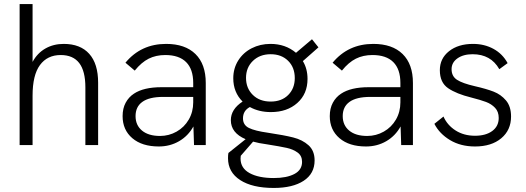

<svg xmlns="http://www.w3.org/2000/svg" viewBox="-20 -717 2600 949"><path d="M77 -697H141V-411Q164 -454 204 -477Q244 -500 295 -500Q377 -500 421 -451Q465 -402 465 -308V0H402V-285Q402 -366 371.5 -405.5Q341 -445 280 -445Q214 -445 177.5 -395.5Q141 -346 141 -244V0H77Z M936 -92Q910 -45 865 -19Q820 7 765 7Q682 7 634 -34Q586 -75 586 -143Q586 -181 601 -209Q616 -237 642 -254Q690 -286 778 -286H935V-307Q935 -375 900 -410Q865 -445 797 -445Q751 -445 715 -427Q679 -409 646 -368L600 -407Q677 -500 801 -500Q895 -500 946 -450Q997 -400 997 -307V0H939ZM771 -45Q815 -45 853 -66.5Q891 -88 913 -126Q935 -164 935 -211V-238H786Q717 -238 683 -213Q650 -189 650 -143Q650 -98 682 -71.5Q714 -45 771 -45Z M1107 65Q1107 48 1109 39L1194 -29Q1121 -60 1121 -123Q1121 -177 1179 -215Q1133 -261 1133 -330Q1133 -379 1157.5 -418Q1182 -457 1224 -478.5Q1266 -500 1317 -500Q1391 -500 1443 -456L1522 -523L1554 -483L1477 -415Q1500 -377 1500 -327Q1500 -253 1449.5 -208Q1399 -163 1319 -163Q1260 -163 1215 -188Q1181 -170 1181 -132Q1181 -99 1210.5 -84.5Q1240 -70 1304 -61Q1384 -49 1429.5 -37.5Q1475 -26 1505 1Q1535 28 1535 76Q1535 141 1481 176.5Q1427 212 1333 212Q1227 212 1167 173Q1107 134 1107 65ZM1437 -331Q1437 -384 1404 -416.5Q1371 -449 1318 -449Q1264 -449 1230 -416Q1196 -383 1196 -332Q1196 -281 1229.5 -248Q1263 -215 1318 -215Q1372 -215 1404.5 -247.5Q1437 -280 1437 -331ZM1333 163Q1397 163 1435 143Q1473 123 1473 83Q1473 53 1451 37Q1429 21 1397.5 14Q1366 7 1297 -4Q1259 -9 1231 -17L1170 53Q1169 58 1169 67Q1169 114 1213.5 138.5Q1258 163 1333 163Z M1960 -92Q1934 -45 1889 -19Q1844 7 1789 7Q1706 7 1658 -34Q1610 -75 1610 -143Q1610 -181 1625 -209Q1640 -237 1666 -254Q1714 -286 1802 -286H1959V-307Q1959 -375 1924 -410Q1889 -445 1821 -445Q1775 -445 1739 -427Q1703 -409 1670 -368L1624 -407Q1701 -500 1825 -500Q1919 -500 1970 -450Q2021 -400 2021 -307V0H1963ZM1795 -45Q1839 -45 1877 -66.5Q1915 -88 1937 -126Q1959 -164 1959 -211V-238H1810Q1741 -238 1707 -213Q1674 -189 1674 -143Q1674 -98 1706 -71.5Q1738 -45 1795 -45Z M2127 -105 2172 -141Q2191 -98 2232 -72Q2273 -46 2328 -46Q2381 -46 2413 -69.5Q2445 -93 2445 -134Q2445 -165 2427 -184Q2409 -203 2382.5 -213Q2356 -223 2309 -235Q2236 -253 2195 -281Q2154 -309 2154 -370Q2154 -428 2199.5 -464Q2245 -500 2318 -500Q2374 -500 2419 -475.5Q2464 -451 2489 -405L2448 -375Q2406 -449 2316 -449Q2270 -449 2241 -428.5Q2212 -408 2212 -375Q2212 -340 2239 -322.5Q2266 -305 2327 -291Q2384 -278 2420 -264Q2456 -250 2481 -220.5Q2506 -191 2506 -141Q2506 -74 2457.5 -33.5Q2409 7 2328 7Q2257 7 2204.5 -24.5Q2152 -56 2127 -105Z"/></svg>

Font: Hanken Grotesk Light
Style: Regular
Weight: 300
Designer: Alfredo Marco Pradil
Foundry: Hanken Design Co.
Version: Version 3.014